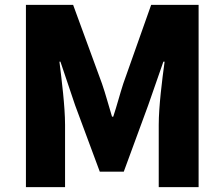

<svg xmlns="http://www.w3.org/2000/svg" viewBox="-20 -765 917 785"><path d="M86 0H246V-255C246 -329 232 -440 223 -513H227L287 -335L388 -63H486L586 -335L648 -513H653C643 -440 629 -329 629 -255V0H792V-745H598L484 -423C470 -380 458 -333 443 -288H438C424 -333 412 -380 397 -423L279 -745H86Z"/></svg>

Font: Noto Sans JP Black
Style: Regular
Weight: 900
Designer: Ryoko NISHIZUKA  (kana, bopomofo & ideographs); Paul D. Hunt (Latin, Greek & Cyrillic); Sandoll Communications , Soo-you
Foundry: Adobe
Version: Version 2.002;hotconv 1.0.116;makeotfexe 2.5.65601